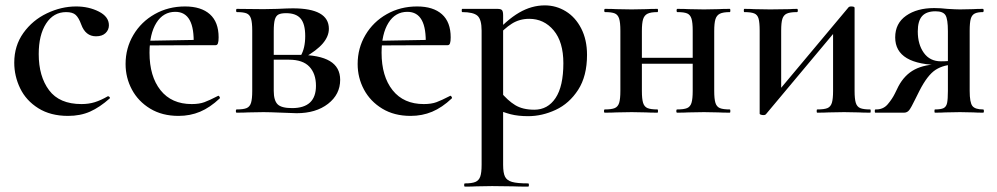

<svg xmlns="http://www.w3.org/2000/svg" viewBox="-20 -419 3708 714"><path d="M33 -186Q33 -249 67 -296.5Q101 -344 154.5 -369.5Q208 -395 263 -395Q310 -395 347.5 -376Q385 -357 385 -325Q385 -308 372.5 -296Q360 -284 337 -284Q298 -284 282 -328Q273 -353 261.5 -363.5Q250 -374 226 -374Q179 -374 151.5 -331.5Q124 -289 124 -218Q124 -135 162.5 -83.5Q201 -32 283 -32Q310 -32 332.5 -39Q355 -46 381 -61H382Q385 -61 387.5 -58Q390 -55 388 -53Q351 -20 315 -4Q279 12 233 12Q168 12 122.5 -16.5Q77 -45 55 -90.5Q33 -136 33 -186Z M447 -181Q447 -240 476 -289Q505 -338 555.5 -366.5Q606 -395 668 -395Q728 -395 760.5 -366Q793 -337 793 -280Q793 -265 790.5 -258Q788 -251 782 -251H700Q705 -375 632 -375Q587 -375 561.5 -334Q536 -293 536 -223Q536 -135 577 -83.5Q618 -32 693 -32Q721 -32 740 -39Q759 -46 790 -62L792 -63Q794 -63 796.5 -59Q799 -55 797 -53Q761 -19 724 -3.5Q687 12 644 12Q583 12 538.5 -15Q494 -42 470.5 -86Q447 -130 447 -181ZM506 -267 728 -271V-251L507 -250Z M1011 -386Q1051 -388 1069 -388Q1203 -388 1203 -312Q1203 -284 1180.5 -257.5Q1158 -231 1110 -204L1098 -211Q1115 -239 1115 -285Q1115 -330 1098 -350Q1081 -370 1044 -370Q1025 -370 1015.5 -365Q1006 -360 1002 -346Q998 -332 998 -303V-81Q998 -46 1012 -31.5Q1026 -17 1066 -17Q1155 -17 1155 -100Q1155 -145 1130.5 -171Q1106 -197 1055 -197H964L963 -215H1090Q1168 -215 1206.5 -192Q1245 -169 1245 -122Q1245 -68 1200 -33Q1155 2 1083 2Q1070 2 1028 0Q980 -2 960 -2L903 -1Q888 0 860 0Q857 0 857 -6Q857 -12 860 -12Q885 -12 897 -17Q909 -22 913.5 -36.5Q918 -51 918 -81V-305Q918 -335 913.5 -349.5Q909 -364 897.5 -369Q886 -374 861 -374Q858 -374 858 -380Q858 -386 861 -386L960 -385Z M1310 -181Q1310 -240 1339 -289Q1368 -338 1418.5 -366.5Q1469 -395 1531 -395Q1591 -395 1623.5 -366Q1656 -337 1656 -280Q1656 -265 1653.5 -258Q1651 -251 1645 -251H1563Q1568 -375 1495 -375Q1450 -375 1424.5 -334Q1399 -293 1399 -223Q1399 -135 1440 -83.5Q1481 -32 1556 -32Q1584 -32 1603 -39Q1622 -46 1653 -62L1655 -63Q1657 -63 1659.5 -59Q1662 -55 1660 -53Q1624 -19 1587 -3.5Q1550 12 1507 12Q1446 12 1401.5 -15Q1357 -42 1333.5 -86Q1310 -130 1310 -181ZM1369 -267 1591 -271V-251L1370 -250Z M1709 263Q1735 263 1748 257.5Q1761 252 1766 237.5Q1771 223 1771 194V-305Q1771 -347 1755.5 -360.5Q1740 -374 1699 -374Q1697 -374 1697 -380Q1697 -386 1699 -386H1830Q1843 -386 1847 -381Q1851 -376 1851 -362V194Q1851 224 1858 238Q1865 252 1884 257.5Q1903 263 1944 263Q1947 263 1947 269Q1947 275 1944 275Q1908 275 1888 274L1810 273L1751 274Q1736 275 1709 275Q1706 275 1706 269Q1706 263 1709 263ZM1812 -18 1840 -79Q1868 -45 1896 -28Q1924 -11 1967 -11Q2017 -11 2046 -54.5Q2075 -98 2075 -184Q2075 -263 2039 -306Q2003 -349 1948 -349Q1912 -349 1883.5 -331Q1855 -313 1823 -277L1813 -287Q1864 -345 1910.5 -372Q1957 -399 2006 -399Q2048 -399 2084 -377Q2120 -355 2141.5 -313Q2163 -271 2163 -215Q2163 -136 2130 -85Q2097 -34 2046.5 -10.5Q1996 13 1944 13Q1907 13 1879.5 6Q1852 -1 1812 -18Z M2326 -204H2595V-182H2326ZM2230 -374Q2227 -374 2227 -380Q2227 -386 2230 -386Q2257 -386 2272 -385L2329 -384L2383 -385Q2399 -386 2425 -386Q2427 -386 2427 -380Q2427 -374 2425 -374Q2400 -374 2388 -368Q2376 -362 2371.5 -347.5Q2367 -333 2367 -303V-81Q2367 -51 2371.5 -36.5Q2376 -22 2388 -17Q2400 -12 2425 -12Q2427 -12 2427 -6Q2427 0 2425 0Q2398 0 2382 -1L2329 -2L2272 -1Q2257 0 2229 0Q2226 0 2226 -6Q2226 -12 2229 -12Q2254 -12 2266 -17Q2278 -22 2282.5 -36.5Q2287 -51 2287 -81V-305Q2287 -335 2282.5 -349.5Q2278 -364 2266.5 -369Q2255 -374 2230 -374ZM2499 -374Q2496 -374 2496 -380Q2496 -386 2499 -386Q2526 -386 2541 -385L2598 -384L2652 -385Q2668 -386 2694 -386Q2696 -386 2696 -380Q2696 -374 2694 -374Q2669 -374 2657 -368Q2645 -362 2640.5 -347.5Q2636 -333 2636 -303V-81Q2636 -51 2640.5 -36.5Q2645 -22 2657 -17Q2669 -12 2694 -12Q2696 -12 2696 -6Q2696 0 2694 0Q2667 0 2651 -1L2598 -2L2540 -1Q2525 0 2498 0Q2495 0 2495 -6Q2495 -12 2498 -12Q2523 -12 2535 -17Q2547 -22 2551.5 -36.5Q2556 -51 2556 -81V-305Q2556 -335 2551.5 -349.5Q2547 -364 2535.5 -369Q2524 -374 2499 -374Z M2805 4V-305Q2805 -335 2801 -349.5Q2797 -364 2785 -369Q2773 -374 2748 -374Q2746 -374 2746 -380Q2746 -386 2748 -386Q2771 -386 2784 -385L2844 -384L2917 -385Q2928 -386 2944 -386Q2947 -386 2947 -380Q2947 -374 2944 -374Q2918 -374 2906 -368.5Q2894 -363 2889.5 -349Q2885 -335 2885 -305V-73L2851 -52L3134 -390Q3137 -395 3145 -395Q3158 -395 3158 -390V-81Q3158 -51 3162.5 -36.5Q3167 -22 3179 -17Q3191 -12 3216 -12Q3218 -12 3218 -6Q3218 0 3216 0Q3188 0 3173 -1L3119 -2L3062 -1Q3046 0 3019 0Q3017 0 3017 -6Q3017 -12 3019 -12Q3045 -12 3057 -17Q3069 -22 3073.5 -36.5Q3078 -51 3078 -81V-318L3116 -338L2829 5Q2826 9 2819 9Q2814 9 2809.5 7.5Q2805 6 2805 4Z M3636 0Q3613 0 3600 -1L3550 -2L3495 -1Q3482 0 3457 0Q3455 0 3455 -6Q3455 -12 3457 -12Q3479 -12 3489 -17Q3499 -22 3502 -36Q3505 -50 3505 -81V-181L3534 -179Q3490 -179 3459.5 -159.5Q3429 -140 3399 -81L3383 -49Q3369 -20 3361.5 -10Q3354 0 3342 0H3235Q3233 0 3233 -6Q3233 -12 3235 -12Q3264 -11 3281 -31Q3298 -51 3308 -71.5Q3318 -92 3321 -98Q3344 -141 3381.5 -160.5Q3419 -180 3475 -180L3482 -177Q3309 -177 3309 -280Q3309 -332 3349.5 -360.5Q3390 -389 3454 -389Q3478 -389 3503 -386Q3535 -384 3550 -384L3599 -385Q3612 -386 3635 -386Q3638 -386 3638 -380Q3638 -374 3635 -374Q3615 -374 3604.5 -368.5Q3594 -363 3590 -349Q3586 -335 3586 -305V-81Q3586 -38 3596 -25Q3606 -12 3636 -12Q3639 -12 3639 -6Q3639 0 3636 0ZM3479 -191Q3514 -191 3537 -196L3505 -186V-303Q3505 -348 3496 -362.5Q3487 -377 3459 -377Q3425 -377 3409 -359Q3393 -341 3393 -302Q3393 -254 3415.5 -222.5Q3438 -191 3479 -191Z"/></svg>

Font: Cormorant Garamond SemiBold
Style: Regular
Weight: 600
Designer: Christian Thalmann (Catharsis Fonts)
Foundry: Catharsis Fonts
Version: Version 4.000